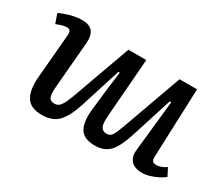

<svg xmlns="http://www.w3.org/2000/svg" viewBox="-98 -772 1188 1025"><g transform="rotate(30 496.5 -259.5)"><path d="M25 -499Q36 -505 58.5 -513Q81 -521 107 -527Q133 -533 157 -533Q208 -533 226 -507Q244 -481 240 -438L216 -156Q212 -108 219.5 -90Q227 -72 253 -72Q270 -72 281.5 -82Q293 -92 305 -117.5Q317 -143 333 -189L452 -519H562L534 -158Q530 -109 540 -90.5Q550 -72 575 -72Q590 -72 599.5 -80Q609 -88 619.5 -112.5Q630 -137 647 -185L767 -519H875L859 -101Q857 -77 864.5 -68.5Q872 -60 889 -60Q915 -60 948 -82L972 -35Q959 -24 937 -12.5Q915 -1 890 6.5Q865 14 841 14Q796 14 774 -10.5Q752 -35 757 -77L790 -389L781 -391L702 -143Q676 -59 643.5 -22.5Q611 14 551 14Q484 14 459.5 -25.5Q435 -65 444 -146Q450 -207 457.5 -267.5Q465 -328 473 -389L465 -391L387 -145Q362 -65 327 -25.5Q292 14 224 14Q154 14 128 -29Q102 -72 109 -153L132 -419Q134 -441 128.5 -450Q123 -459 106 -459Q88 -459 45 -442Z"/></g></svg>

Font: Literata 7pt Medium
Style: Italic
Weight: 500
Italic angle: -2°
Designer: Latin by Veronika Burian and Jose Scaglione. Greek by Irene Vlachou. Cyrillic by Vera Evstafieva
Foundry: TypeTogether
Version: Version 3.002